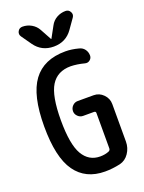

<svg xmlns="http://www.w3.org/2000/svg" viewBox="-177 -1047 855 1138"><g transform="rotate(-20 250.0 -477.5)"><path d="M385.7 -964.8Q405.3 -964.8 415 -947.3Q424.8 -929.7 413.1 -913.1L369.1 -850.6Q326.2 -790 250 -790Q173.8 -790 130.9 -850.6L86.9 -913.1Q75.2 -929.7 84.5 -947.3Q93.8 -964.8 114.3 -964.8Q144.5 -964.8 170.4 -949.7Q196.3 -934.6 210 -909.2L249 -837.9H250H251L290 -909.2Q303.7 -935.5 329.6 -950.2Q355.5 -964.8 385.7 -964.8ZM282.2 9.8Q160.2 9.8 96.7 -79.6Q33.2 -168.9 33.2 -364.7Q33.2 -560.5 99.6 -650.4Q166 -740.2 302.7 -740.2Q341.8 -740.2 385.7 -728.5Q407.2 -723.6 419.9 -706.5Q432.6 -689.5 432.6 -667Q432.6 -650.4 418.9 -639.6Q405.3 -628.9 387.7 -633.8Q342.8 -645.5 302.7 -646.5Q217.8 -646.5 178.2 -582.5Q138.7 -518.6 138.7 -365.2Q138.7 -212.9 176.3 -148.4Q213.9 -84 285.2 -84Q317.4 -84 341.8 -94.7Q351.6 -99.6 351.6 -111.3V-334Q351.6 -344.7 339.8 -344.7H271.5Q252.9 -344.7 238.8 -358.4Q224.6 -372.1 224.6 -390.6Q224.6 -410.2 238.3 -424.3Q252 -438.5 271.5 -438.5H372.1Q407.2 -438.5 432.6 -412.6Q458 -386.7 458 -351.6V-115.2Q458 -75.2 436 -42.5Q414.1 -9.8 377.9 -1Q329.1 9.8 282.2 9.8Z"/></g></svg>

Font: Rounded-X Mgen+ 2m medium
Style: Regular
Weight: 500
Designer: [Source Han Sans]
Ryoko NISHIZUKA  (kana & ideographs); Paul D. Hunt (Latin, Greek & Cyrillic); Wenlong ZHANG  (bopomofo
Version: Version 1.059.20150602